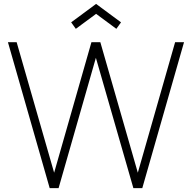

<svg xmlns="http://www.w3.org/2000/svg" viewBox="-20 -967 987 987"><path d="M369.8 -818.8 345.8 -852.1 474 -946.9 602.1 -852.1 578.1 -818.8 474 -895.8ZM880.2 -750 688.5 -79.2 495.8 -750H450L258.3 -79.2L65.6 -750H20.8L235.4 0H281.2L472.9 -669.8L665.6 0H711.5L926 -750Z"/></svg>

Font: Manrope3 Thin
Style: Regular
Weight: 100
Width: 4
Designer: Mikhail Sharanda
Foundry: Mikhail Sharanda
Version: Version 3.000;PS 003.000;hotconv 1.0.88;makeotf.lib2.5.64775